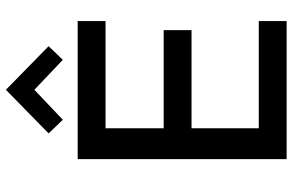

<svg xmlns="http://www.w3.org/2000/svg" viewBox="-186 -780 967 634"><g transform="rotate(-90 297.0 -463.5)"><path d="M88 0V-690H544V-598H190V-406H514V-314H190V-92H544V0ZM173 -786 317 -927 461 -786 416 -739 317 -833 218 -739Z"/></g></svg>

Font: Oxanium Medium
Style: Regular
Weight: 500
Designer: Severin Meyer
Version: Version 1.001